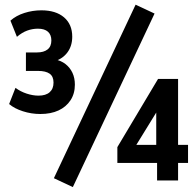

<svg xmlns="http://www.w3.org/2000/svg" viewBox="-20 -752 818 800"><path d="M148 -277Q110.5 -277 75 -288.5Q39.5 -300 18 -318.5L44.5 -386Q65 -370.5 91 -362Q117 -353.5 140.5 -353.5Q171 -353.5 187 -367.8Q203 -382 203 -408Q203 -433.5 186.8 -445Q170.5 -456.5 138.5 -456.5H88V-533.5H134Q162.5 -533.5 178.2 -546Q194 -558.5 194 -583.5Q194 -607 179.8 -619.8Q165.5 -632.5 138 -632.5Q115 -632.5 93.2 -624.5Q71.5 -616.5 50.5 -598.5L23.5 -666Q47 -687 81.5 -698Q116 -709 152.5 -709Q212.5 -709 246.8 -679.8Q281 -650.5 281 -599Q281 -561.5 261.8 -534.8Q242.5 -508 208.5 -497V-504.5Q234.5 -499.5 253 -485Q271.5 -470.5 281.8 -448.8Q292 -427 292 -399.5Q292 -362 273.8 -334.2Q255.5 -306.5 223.8 -291.8Q192 -277 148 -277ZM283.5 27.5 204.5 -9.5 545 -732.5 624 -695.5ZM634.5 0V-73H469V-139L638.5 -423H722V-148.5H763.5V-73H722V0ZM631 -148.5V-328.5H659L535.5 -128V-148.5Z"/></svg>

Font: Nunito Sans 12pt ExtraLight Condensed
Style: Regular
Weight: 200
Width: 3
Version: Version 3.101;gftools[0.9.27]